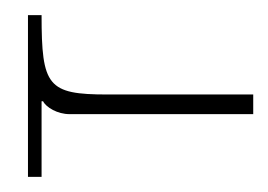

<svg xmlns="http://www.w3.org/2000/svg" viewBox="-20 -361 355 254"><path d="M315 -210V-236H122C43 -236 35 -247 35 -341H17V-127H35V-227H37C41 -219 56 -210 72 -210Z"/></svg>

Font: FoglihtenDeH02
Style: Regular
Weight: 500
Designer: gluk (gluksza@wp.pl|www.glukfonts.pl)
Version: Version 0.68